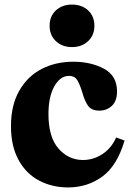

<svg xmlns="http://www.w3.org/2000/svg" viewBox="-20 -810 571 840"><path d="M301 -540Q377 -540 434.5 -509.5Q492 -479 492 -410Q492 -368 469.5 -347Q447 -326 415 -326Q380 -326 365 -347.5Q350 -369 339 -409Q328 -444 317 -461Q306 -478 282 -478Q243 -478 217.5 -432Q192 -386 192 -311Q192 -210 236 -160Q280 -110 343 -110Q388 -110 427.5 -135.5Q467 -161 488 -208H490L525 -195Q492 -84 427 -37Q362 10 278 10Q208 10 151 -20Q94 -50 61 -110.5Q28 -171 28 -258Q28 -350 64.5 -413.5Q101 -477 162.5 -508.5Q224 -540 301 -540ZM197 -697Q197 -739 224.5 -764.5Q252 -790 295 -790Q338 -790 365.5 -764.5Q393 -739 393 -697Q393 -656 365.5 -630Q338 -604 295 -604Q252 -604 224.5 -630Q197 -656 197 -697Z"/></svg>

Font: Minipax
Style: Bold
Weight: 700
Designer: Raphaël Ronot, Igor Stepanchenko (Cyrillic)
Foundry: steppetype
Version: Version 1.002